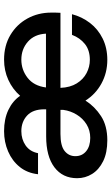

<svg xmlns="http://www.w3.org/2000/svg" viewBox="183 -732 560 967"><g transform="rotate(-90 463.5 -248.0)"><path d="M241 12Q178 12 135.5 -9Q93 -30 71.5 -64.5Q50 -99 50 -140Q50 -213 105 -254.5Q160 -296 261 -296H397V-305Q397 -363 365.5 -392Q334 -421 287 -421Q246 -421 215 -399.5Q184 -378 176 -337H70Q76 -391 106.5 -429Q137 -467 184.5 -487.5Q232 -508 287 -508Q348 -508 393.5 -486.5Q439 -465 465 -427Q498 -465 545 -486.5Q592 -508 647 -508Q718 -508 771.5 -476Q825 -444 854.5 -390Q884 -336 884 -271Q884 -261 884 -249.5Q884 -238 883 -224H505Q507 -175 527.5 -142Q548 -109 579.5 -92.5Q611 -76 646 -76Q695 -76 726 -101Q757 -126 772 -166H876Q863 -116 832 -75.5Q801 -35 753.5 -11.5Q706 12 646 12Q581 12 527 -17.5Q473 -47 441 -98Q411 -51 362.5 -19.5Q314 12 241 12ZM507 -297H778Q775 -355 737.5 -388Q700 -421 647 -421Q596 -421 555.5 -389.5Q515 -358 507 -297ZM253 -74Q291 -74 321 -92.5Q351 -111 370 -142Q389 -173 394 -209V-224H273Q213 -224 187 -203Q161 -182 161 -149Q161 -115 186 -94.5Q211 -74 253 -74Z"/></g></svg>

Font: Firefly Display Medium
Style: Regular
Weight: 500
Designer: Colophon Foundry, Jonny Pinhorn
Foundry: Colophon Foundry
Version: Version 1.200; ttfautohint (v1.8.3)